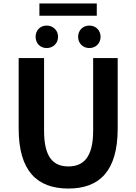

<svg xmlns="http://www.w3.org/2000/svg" viewBox="-20 -1077 788 1111"><path d="M376 14C556 14 661 -88 661 -333V-741H519V-320C519 -166 462 -114 376 -114C289 -114 235 -166 235 -320V-741H88V-333C88 -88 194 14 376 14ZM250 -799C288 -799 316 -827 316 -864C316 -901 288 -929 250 -929C212 -929 186 -901 186 -864C186 -827 212 -799 250 -799ZM208 -986H540V-1057H208ZM497 -799C535 -799 562 -827 562 -864C562 -901 535 -929 497 -929C459 -929 432 -901 432 -864C432 -827 459 -799 497 -799Z"/></svg>

Font: Noto Sans CJK TC
Style: Bold
Weight: 700
Designer: Ryoko NISHIZUKA 西塚涼子 (kana, bopomofo & ideographs); Paul D. Hunt (Latin, Greek & Cyrillic); Sandoll Communications 산돌커뮤니
Foundry: Adobe
Version: Version 2.004;hotconv 1.0.118;makeotfexe 2.5.65603